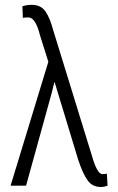

<svg xmlns="http://www.w3.org/2000/svg" viewBox="-20 -761 485 787"><path d="M393.1 5.4Q358.4 5.4 338.9 -22Q319.3 -49.3 300.3 -106.9L204.1 -423.8L202.6 -423.3L191.9 -379.9L86.9 0H23.4L178.2 -507.8L144.5 -614.3Q126 -689.5 96.7 -689.5Q81.5 -689.5 73.7 -688L71.8 -735.4Q90.8 -741.2 109.9 -741.2Q147.9 -741.2 166.5 -713.9Q185.1 -686.5 197.8 -638.2L356 -125Q377.9 -47.4 399.4 -47.4Q411.1 -47.4 418 -49.3L420.9 0Q407.7 5.4 393.1 5.4Z"/></svg>

Font: RobotoCondensed-Light
Style: Light
Weight: 300
Designer: Google
Version: Version 1.200311; 2013